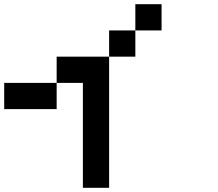

<svg xmlns="http://www.w3.org/2000/svg" viewBox="-20 -895 1040 915"><path d="M0 -375V-500H250V-375ZM250 -500V-625H500V0H375V-500ZM500 -625V-750H625V-625ZM625 -750V-875H750V-750Z"/></svg>

Font: Galmuri7 Regular
Style: Regular
Weight: 400
Designer: Lee Minseo (quiple)
Version: Version 2.399;hotconv 1.1.1;makeotfexe 2.6.0 DEVELOPMENT